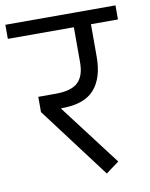

<svg xmlns="http://www.w3.org/2000/svg" viewBox="-100 -757 638 819"><g transform="rotate(-10 218.5 -348.0)"><path d="M65 -305V-371H140Q208 -371 237 -398.5Q266 -426 266 -484V-637H-20V-698H457V-637H340V-496Q340 -404 296.5 -355Q253 -306 157 -306H153V-303L353 -40L296 2Z"/></g></svg>

Font: IBM Plex Sans Devanagari
Style: Regular
Weight: 400
Designer: Mike Abbink, Paul van der Laan, Pieter van Rosmalen, Erin McLaughlin
Foundry: Bold Monday
Version: Version 1.1